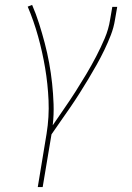

<svg xmlns="http://www.w3.org/2000/svg" viewBox="-20 -548 540 783"><path d="M134 215 170 -3Q181 -71 178 -138.5Q175 -206 164 -271Q153 -336 135.5 -399Q118 -462 93 -521L111 -528Q127 -491 139.5 -451.5Q152 -412 162.5 -372Q173 -332 180.5 -291Q188 -250 192.5 -208Q197 -166 198.5 -123Q200 -80 195 -37Q218 -71 242 -105.5Q266 -140 288 -174.5Q310 -209 331.5 -245Q353 -281 372 -317.5Q391 -354 407 -391.5Q423 -429 429 -468L438 -520H458L449 -468Q444 -436 432 -405Q420 -374 405.5 -344Q391 -314 374.5 -284.5Q358 -255 340.5 -226Q323 -197 305 -168.5Q287 -140 267.5 -111.5Q248 -83 228.5 -55.5Q209 -28 190 0L154 215Z"/></svg>

Font: Iosevka Term Curly Th Obl
Style: Regular
Weight: 100
Italic angle: -9°
Designer: Belleve Invis
Foundry: Belleve Invis
Version: Version 32.3.0